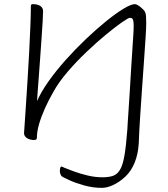

<svg xmlns="http://www.w3.org/2000/svg" viewBox="-20 -663 813 927"><path d="M472 244Q428 244 385.5 232Q343 220 314 206.5Q285 193 279 189Q275 186 272 178.5Q269 171 269 164Q269 150 271.5 145.5Q274 141 276 141Q278 141 282.5 143Q287 145 291 147Q308 154 338 165Q368 176 404 184.5Q440 193 475 193Q505 193 525.5 186Q546 179 559.5 156.5Q573 134 581 87Q589 40 595 -40Q595 -41 596.5 -67.5Q598 -94 601 -136Q604 -178 607 -228.5Q610 -279 613 -329.5Q616 -380 619 -422.5Q622 -465 623.5 -491.5Q625 -518 625 -519Q626 -544 624.5 -556.5Q623 -569 619 -573Q615 -577 607 -577Q600 -577 569 -555.5Q538 -534 493 -497Q448 -460 399 -413.5Q350 -367 307 -317Q264 -267 238 -220Q215 -180 197 -140Q179 -100 168.5 -63.5Q158 -27 158 3Q158 7 155 10Q152 13 145 13Q136 13 127.5 11Q119 9 112 5Q105 1 100.5 -5.5Q96 -12 96 -20Q96 -21 98.5 -55Q101 -89 104.5 -145Q108 -201 112.5 -268.5Q117 -336 120.5 -404.5Q124 -473 126.5 -533Q129 -593 129 -633Q129 -638 131 -640.5Q133 -643 139 -643Q149 -643 158 -641Q167 -639 173.5 -635Q180 -631 184 -624.5Q188 -618 188 -610Q188 -596 186 -560Q184 -524 180.5 -476Q177 -428 173.5 -377Q170 -326 166.5 -281.5Q163 -237 161 -208Q159 -179 159 -175Q178 -219 214.5 -270.5Q251 -322 298 -374.5Q345 -427 395.5 -475Q446 -523 493 -561Q540 -599 576.5 -621Q613 -643 631 -643Q636 -643 643.5 -639Q651 -635 659 -628.5Q667 -622 673 -615.5Q679 -609 681 -603Q684 -598 685 -584.5Q686 -571 686 -550Q686 -530 683 -483Q680 -436 675.5 -372.5Q671 -309 666 -238Q661 -167 656.5 -98Q652 -29 650 28Q647 81 630 122.5Q613 164 585 190Q557 216 527 230Q497 244 472 244Z"/></svg>

Font: Briem Hand Thin
Style: Regular
Weight: 100
Designer: Gunnlaugur SE Briem, Eben Sorkin
Foundry: Sorkin Type Co.
Version: Version 1.003